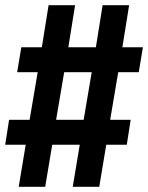

<svg xmlns="http://www.w3.org/2000/svg" viewBox="-30 -737 570 739"><path d="M42 -18 69 -180H-10L5 -276H84L115 -459H36L52 -555H131L157 -717H259L233 -555H339L365 -717H467L441 -555H520L504 -459H425L394 -276H473L458 -180H379L352 -18H250L277 -180H171L144 -18ZM186 -276H292L323 -459H217Z"/></svg>

Font: Iosevka Term Curly
Style: Bold Italic
Weight: 700
Italic angle: -9°
Designer: Belleve Invis
Foundry: Belleve Invis
Version: Version 32.3.0